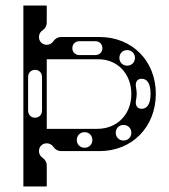

<svg xmlns="http://www.w3.org/2000/svg" viewBox="-20 -670 608 690"><path d="M64 0H148V-75C148 -87 142 -97 133 -103C125 -108 120 -117 120 -127C120 -143 132 -155 148 -155C158 -155 167 -150 172 -142C178 -133 188 -127 200 -127H338C455 -127 540 -214 540 -333C540 -451 455 -537 338 -537H200C188 -537 178 -531 172 -522C167 -514 158 -509 148 -509C132 -509 120 -521 120 -537C120 -547 125 -556 133 -561C142 -567 148 -577 148 -589V-650H64ZM330 -207H148V-457H334C402 -457 452 -405 452 -332C452 -259 401 -207 330 -207ZM284 -139C268 -139 256 -151 256 -167C256 -183 268 -195 284 -195C300 -195 312 -183 312 -167C312 -151 300 -139 284 -139ZM424 -165C408 -165 396 -177 396 -193C396 -209 408 -221 424 -221C440 -221 452 -209 452 -193C452 -177 440 -165 424 -165ZM240 -497C240 -512 251 -522 266 -522H322C337 -522 348 -512 348 -497C348 -482 337 -472 322 -472H266C251 -472 240 -482 240 -497ZM489 -279C473 -279 465 -291 469 -311C472 -327 472 -339 469 -355C465 -375 473 -387 489 -387C509 -387 521 -369 521 -335V-331C521 -297 509 -279 489 -279ZM437 -434C421 -434 409 -446 409 -462C409 -478 421 -490 437 -490C453 -490 465 -478 465 -462C465 -446 453 -434 437 -434ZM106 -247C91 -247 81 -258 81 -273V-393C81 -408 91 -419 106 -419C121 -419 131 -408 131 -393V-273C131 -258 121 -247 106 -247Z"/></svg>

Font: Apfel Grotezk Brukt
Style: Regular
Weight: 300
Designer: Luigi Gorlero
Foundry: © 2023, Luigi Gorlero & Collletttivo
Version: Version 2.000;Glyphs 3.2 (3217)